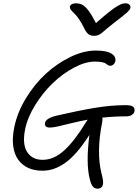

<svg xmlns="http://www.w3.org/2000/svg" viewBox="-20 -1010 824 1147"><path d="M730 -990.2Q745.6 -990.2 753.4 -981.9Q761.2 -973.6 758.8 -961.9Q756.3 -951.7 740 -936.3Q723.6 -920.9 663.1 -875Q641.1 -858.4 619.4 -839.8Q597.7 -821.3 588.9 -813.7Q580.1 -806.2 568.6 -801Q557.1 -795.9 543 -795.9Q521 -795.9 507.6 -806.4Q494.1 -816.9 480 -847.2Q467.8 -872.1 454.1 -892.3Q440.4 -912.6 430.4 -922.9Q420.4 -933.1 411.9 -941.7Q403.3 -950.2 399.9 -956.8Q396.5 -963.4 397.9 -971.2Q399.4 -979.5 408.9 -984.9Q418.5 -990.2 431.2 -990.2Q454.6 -990.2 471.2 -981.9Q487.8 -973.6 507.8 -947.8Q527.8 -921.9 553.2 -872.1Q599.6 -913.1 631.8 -938.7Q664.1 -964.4 682.9 -974.6Q701.7 -984.9 710.4 -987.5Q719.2 -990.2 730 -990.2ZM277.8 -248Q244.1 -248 249 -276.9Q255.9 -304.7 320.8 -319.8Q452.1 -350.1 548.6 -366Q645 -381.8 730 -381.8Q764.6 -381.8 775.6 -372.1Q786.6 -362.3 783.2 -344.2Q780.8 -332.5 767.8 -323.7Q754.9 -314.9 734.9 -314.9Q661.1 -314.9 590.8 -307.1Q594.2 -295.4 589.8 -276.9Q555.2 -101.1 585.9 23.9Q593.3 53.7 595.2 66.9Q597.2 80.1 595.2 89.8Q593.3 102.5 584.7 109.9Q576.2 117.2 564 117.2Q545.4 117.2 534.9 104.7Q524.4 92.3 517.1 63Q491.7 -31.2 514.2 -204.1Q474.6 -142.6 437.3 -99.9Q399.9 -57.1 364.7 -33.7Q329.6 -10.3 298.1 -0.2Q266.6 9.8 231.9 9.8Q186 9.8 149.9 -6.3Q113.8 -22.5 89.8 -54.7Q65.9 -86.9 59.1 -135.3Q52.2 -183.6 64.9 -248Q82.5 -336.4 134.3 -421.9Q186 -507.3 253.9 -569.6Q321.8 -631.8 401.1 -669.9Q480.5 -708 551.8 -708Q617.2 -708 645.8 -689.9Q674.3 -671.9 668.9 -644Q666 -631.8 657.7 -624.5Q649.4 -617.2 639.2 -617.2Q630.9 -617.2 624.5 -621.1Q618.2 -625 613 -629.6Q607.9 -634.3 591.1 -638.2Q574.2 -642.1 546.9 -642.1Q489.7 -642.1 421.6 -605.7Q353.5 -569.3 294.4 -512.5Q235.4 -455.6 189.7 -381.6Q144 -307.6 129.9 -236.8Q112.3 -148.9 142.1 -102.1Q171.9 -55.2 234.9 -55.2Q301.8 -55.2 363.8 -111.6Q425.8 -168 495.1 -282.2Q498 -287.1 503.9 -294.9Q459.5 -287.1 408.9 -274.7Q358.4 -262.2 327.4 -255.1Q296.4 -248 277.8 -248Z"/></svg>

Font: Shantell Sans Irregular
Style: Italic
Weight: 300
Italic angle: -11.31°
Designer: Stephen Nixon, Anya Danilova, Shantell Martin
Foundry: Arrow Type
Version: Version 1.006;[9816181b4]